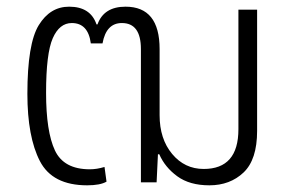

<svg xmlns="http://www.w3.org/2000/svg" viewBox="-20 -546 844 575"><path d="M241 9Q280 9 299 -2L293 -46Q270 -39 249 -39Q171 -39 144.5 -95.5Q118 -152 118 -268Q118 -386 138 -431.5Q158 -477 195 -477Q244 -477 252 -416H287Q298 -477 345 -477Q402 -477 402 -399V0H449L453 -84H457Q474 -45 511 -18Q548 9 607 9Q669 9 709.5 -29.5Q750 -68 750 -154V-517H694V-159Q694 -40 590 -40Q533 -40 495.5 -85Q458 -130 458 -201V-399Q458 -526 356 -526Q291 -526 272 -473H269Q251 -526 187 -526Q130 -526 96 -470.5Q62 -415 62 -265Q62 -136 99.5 -63.5Q137 9 241 9Z"/></svg>

Font: Noto Sans Thai UI SemiCondensed Light
Style: Regular
Weight: 300
Width: 4
Designer: Monotype Design Team
Foundry: Monotype Imaging Inc.
Version: Version 1.901